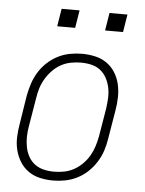

<svg xmlns="http://www.w3.org/2000/svg" viewBox="-52 -749 604 799"><g transform="rotate(5 250.0 -349.5)"><path d="M200 8Q171 8 144.5 2Q118 -4 96.5 -19Q75 -34 61 -56.5Q47 -79 40.5 -105Q34 -131 35 -159Q36 -187 41 -215L60 -335Q65 -361 73 -385.5Q81 -410 95 -433Q109 -456 129.5 -475Q150 -494 173.5 -506Q197 -518 223 -523Q249 -528 274 -528Q302 -528 329 -522Q356 -516 377.5 -501Q399 -486 413 -463.5Q427 -441 433 -415Q439 -389 438.5 -361Q438 -333 433 -305L413 -185Q409 -159 401 -134.5Q393 -110 378.5 -87Q364 -64 344 -45Q324 -26 300 -14Q276 -2 250.5 3Q225 8 200 8ZM200 -29Q221 -29 242 -33Q263 -37 282.5 -47.5Q302 -58 318.5 -74.5Q335 -91 346 -110Q357 -129 363.5 -149.5Q370 -170 374 -191L394 -311Q397 -333 398 -355Q399 -377 394.5 -398Q390 -419 380 -437.5Q370 -456 354 -468.5Q338 -481 317 -486Q296 -491 273 -491Q253 -491 231.5 -487Q210 -483 190.5 -472.5Q171 -462 155 -445.5Q139 -429 127.5 -410Q116 -391 109.5 -370.5Q103 -350 100 -329L80 -209Q76 -187 75.5 -165Q75 -143 79 -122Q83 -101 93 -82.5Q103 -64 119.5 -51.5Q136 -39 157 -34Q178 -29 200 -29ZM361 -633 373 -707H448L436 -633ZM161 -633 173 -707H248L236 -633Z"/></g></svg>

Font: Iosevka SS04 Extralight
Style: Italic
Weight: 200
Italic angle: -9°
Monospace: yes
Designer: Belleve Invis
Foundry: Belleve Invis
Version: Version 19.0.0; ttfautohint (v1.8.4)